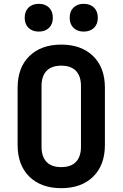

<svg xmlns="http://www.w3.org/2000/svg" viewBox="-20 -973 640 1003"><path d="M300 10Q195 10 133.5 -50Q72 -110 72 -216V-514Q72 -620 133.5 -680Q195 -740 300 -740Q405 -740 466.5 -680Q528 -620 528 -515V-216Q528 -110 466.5 -50Q405 10 300 10ZM300 -100Q351 -100 377 -127.5Q403 -155 403 -206V-524Q403 -575 377 -602.5Q351 -630 300 -630Q249 -630 223 -602.5Q197 -575 197 -524V-206Q197 -155 223 -127.5Q249 -100 300 -100ZM417 -808Q384 -808 364 -827.5Q344 -847 344 -880Q344 -914 364 -933.5Q384 -953 417 -953Q451 -953 471 -933.5Q491 -914 491 -880Q491 -847 471 -827.5Q451 -808 417 -808ZM183 -808Q149 -808 129 -827.5Q109 -847 109 -880Q109 -914 129 -933.5Q149 -953 183 -953Q216 -953 236 -933.5Q256 -914 256 -880Q256 -847 236 -827.5Q216 -808 183 -808Z"/></svg>

Font: Pitagon Sans Mono
Style: Bold
Weight: 700
Monospace: yes
Designer: Travis Tran
Foundry: Pitagon
Version: Version 1.001; ttfautohint (v1.8.4.7-5d5b);gftools[0.9.26]